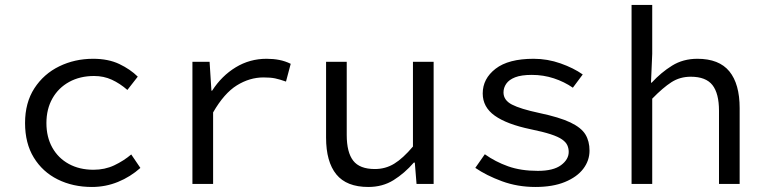

<svg xmlns="http://www.w3.org/2000/svg" viewBox="-20 -732 3040 764"><path d="M345.8 12Q270 12 209.6 -18.1Q149.3 -48.1 114.5 -105Q79.7 -161.9 79.7 -242.4Q79.7 -323.5 116.9 -380.8Q154.1 -438 215.7 -468Q277.4 -498.1 350.6 -498.1Q410.8 -498.1 454.7 -477.3Q498.5 -456.4 528.2 -427L486.9 -374.1Q457 -400.1 424.9 -414.8Q392.8 -429.6 354.3 -429.6Q298.3 -429.6 255.4 -406.1Q212.5 -382.6 188.6 -340.3Q164.7 -298.1 164.7 -242.4Q164.7 -186.7 188.1 -144.8Q211.5 -102.9 253.8 -79.7Q296.2 -56.5 352 -56.5Q397.3 -56.5 434.7 -74.2Q472.2 -92 502.2 -117.4L538.6 -63.8Q498.9 -28.3 449.6 -8.2Q400.2 12 345.8 12Z M745.7 0V-486.1H814L821.3 -371.2H824.1Q862 -430.1 917.9 -464.1Q973.8 -498.1 1040.6 -498.1Q1068 -498.1 1091.3 -493.5Q1114.6 -489 1136.8 -478.1L1118 -407.4Q1092.8 -416.3 1074.8 -420.1Q1056.7 -423.9 1028.5 -423.9Q973.5 -423.9 922.6 -392.4Q871.8 -360.9 828 -284.7V0Z M1445.6 12Q1359.1 12 1318.3 -38.1Q1277.5 -88.3 1277.5 -184.4V-486.1H1359.7V-195Q1359.7 -125.9 1385.5 -92.6Q1411.2 -59.4 1471.7 -59.4Q1514 -59.4 1548.6 -80.6Q1583.3 -101.7 1623.2 -148.9V-486.1H1705.5V0H1637.5L1630.6 -85H1626.6Q1589.9 -42.6 1546.1 -15.3Q1502.4 12 1445.6 12Z M2110.2 12Q2039.3 12 1977.4 -10.8Q1915.5 -33.6 1871.3 -64L1909.2 -118.2Q1951.1 -88.3 2001.9 -70.2Q2052.7 -52.1 2120.3 -52.1Q2181.8 -52.1 2212.4 -74.8Q2243 -97.5 2243 -127.6Q2243 -141.6 2237.5 -153.9Q2232 -166.3 2216.6 -177.1Q2201.3 -187.9 2171.1 -197.8Q2141 -207.6 2091.3 -217.8Q1996.5 -237.6 1948.6 -271.8Q1900.8 -305.9 1900.8 -360.1Q1900.8 -418.9 1952 -458.5Q2003.2 -498.1 2103.4 -498.1Q2158.6 -498.1 2210.6 -479.7Q2262.6 -461.3 2298.8 -435.7L2259.5 -383Q2225.5 -406.6 2183.8 -420.3Q2142.2 -434 2096.2 -434Q2054.3 -434 2029.8 -424.4Q2005.4 -414.8 1994.5 -398.8Q1983.5 -382.8 1983.5 -364.3Q1983.5 -333.2 2017.3 -315.8Q2051 -298.4 2125.5 -282.5Q2206.1 -265.5 2249.6 -244.8Q2293 -224 2309.4 -197.1Q2325.8 -170.1 2325.8 -132.5Q2325.8 -93.1 2300.9 -60.3Q2276 -27.6 2227.8 -7.8Q2179.7 12 2110.2 12Z M2493.1 0V-712.4H2575.3V-517.6L2570.4 -403H2573.1Q2610.4 -443.5 2654.3 -470.8Q2698.2 -498.1 2755.1 -498.1Q2841.3 -498.1 2882.3 -448Q2923.2 -397.8 2923.2 -301.7V0H2841V-291.1Q2841 -360.2 2814.9 -393.5Q2788.8 -426.7 2728.6 -426.7Q2685.7 -426.7 2651.9 -405Q2618.1 -383.3 2575.3 -339.4V0Z"/></svg>

Font: Source Code Pro ExtraLight
Style: Regular
Weight: 200
Monospace: yes
Designer: Paul D. Hunt, Teo Tuominen
Foundry: Adobe
Version: Version 1.026;hotconv 1.1.0;makeotfexe 2.6.0